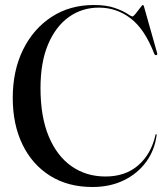

<svg xmlns="http://www.w3.org/2000/svg" viewBox="-20 -733 670 768"><path d="M606.5 -192.5Q599 -133 565 -86Q531 -39 475.8 -12Q420.5 15 349.5 15Q252 15 180.5 -29.8Q109 -74.5 70 -154.8Q31 -235 31 -341Q31 -450.5 72.2 -534.2Q113.5 -618 186.5 -665.5Q259.5 -713 355.5 -713Q405.5 -713 438.2 -701.5Q471 -690 488.5 -678.5Q506 -667 509 -667Q513.5 -667 522.8 -678.5Q532 -690 540.5 -701.5Q549 -713 551 -713Q554.5 -713 556 -706.5L608.5 -521Q610.5 -513.5 605.5 -512.5Q600 -511 596.5 -519Q558.5 -617 502.2 -659.8Q446 -702.5 375.5 -702.5Q308 -702.5 255.2 -664.8Q202.5 -627 172.2 -555.2Q142 -483.5 142 -381Q142 -266 175 -187.2Q208 -108.5 266.5 -67.8Q325 -27 402 -27Q482 -27 533.5 -72.2Q585 -117.5 602 -193.5Q603 -197 604.5 -196.5Q607 -196.5 606.5 -192.5Z"/></svg>

Font: Fraunces 144pt S000
Style: Regular
Weight: 400
Version: Version 1.000; ttfautohint (v1.8.3)